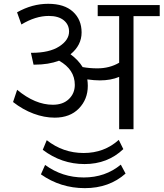

<svg xmlns="http://www.w3.org/2000/svg" viewBox="-20 -673 852 1000"><path d="M600.6 0V-272.5Q557.1 -254.3 500 -254.3Q471.7 -254.3 434.8 -259.4Q437.3 -241.7 437.3 -226Q437.3 -155.7 390.8 -107.9Q344.3 -60.2 264.9 -60.2Q210.8 -60.2 154.7 -81.1Q98.6 -102.1 48 -141.6L69.3 -205.3Q162.8 -127.4 255.3 -127.4Q307.9 -127.4 338.7 -157Q369.6 -186.6 369.6 -231Q369.6 -310.9 287.7 -356.9Q232.6 -336.2 160.3 -336.2H154.7L141.1 -397.9H144.6Q237.1 -397.9 288.4 -431Q339.7 -464.1 339.7 -508.6Q339.7 -545 311.9 -567.5Q284.1 -590 234.1 -590Q164.8 -590 91.5 -545.5L68.8 -608.7Q147.1 -653.2 231 -653.2Q315 -653.2 360 -612Q405 -570.8 405 -504Q405 -437.3 347.3 -390.3Q387.8 -360.5 410.5 -323.6Q447.9 -317 486.9 -317Q550.6 -317 600.6 -346.3V-589H488.9V-646.6H811.9V-589H675.4V0ZM202.7 107.2 223.5 57.1Q308.4 123.9 415.6 123.9Q522.8 123.9 598.6 55.6L622.3 103.6Q540.4 181.5 420.4 181.5Q300.3 181.5 202.7 107.2ZM193.1 235.1 214.9 186Q304.3 251.3 416.3 251.3Q528.3 251.3 609.2 184.5L634 231Q548.5 306.9 421.9 306.9Q295.2 306.9 193.1 235.1Z"/></svg>

Font: KhulaRegular
Style: Regular
Weight: 400
Designer: Erin McLaughlin, Steve Matteson
Version: Version 1.001;PS 1.0;hotconv 1.0.72;makeotf.lib2.5.5900; ttf